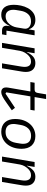

<svg xmlns="http://www.w3.org/2000/svg" viewBox="1125 -1863 750 3040"><g transform="rotate(90 1500.0 -343.0)"><path d="M213 12Q137 12 96.5 -38Q56 -88 56 -188Q56 -240 68.5 -299.5Q81 -359 109 -410Q137 -461 183 -494.5Q229 -528 296 -528Q352 -528 389 -502.5Q426 -477 443 -426H446L461 -516H539L465 -70H536L524 0H466Q418 0 400.5 -25Q383 -50 389 -85L395 -122H392Q362 -61 321 -24.5Q280 12 213 12ZM240 -57Q272 -57 302.5 -70.5Q333 -84 359 -114Q379 -137 393.5 -167Q408 -197 414 -232L433 -346Q442 -400 408.5 -429.5Q375 -459 318 -459Q246 -459 204.5 -414Q163 -369 151 -297L139 -225Q137 -211 136 -200.5Q135 -190 135 -180Q135 -122 161.5 -89.5Q188 -57 240 -57Z M659 0 745 -516H823L803 -394H807Q836 -456 876 -492Q916 -528 979 -528Q1044 -528 1081.5 -489Q1119 -450 1119 -379Q1119 -364 1117.5 -346.5Q1116 -329 1113 -312L1061 0H983L1034 -305Q1037 -323 1038 -337.5Q1039 -352 1039 -360Q1039 -406 1018 -432.5Q997 -459 953 -459Q919 -459 892.5 -444Q866 -429 844 -403Q840 -398 831.5 -387.5Q823 -377 814 -361.5Q805 -346 797 -326.5Q789 -307 785 -285L737 0Z M1439 12Q1404 12 1384.5 -7Q1365 -26 1365 -62Q1365 -69 1365.5 -81Q1366 -93 1368 -101L1428 -449H1279L1290 -516H1395Q1421 -516 1433.5 -526.5Q1446 -537 1451 -563L1474 -698H1548L1517 -516H1730L1719 -449H1506L1442 -67L1462 -55L1687 -205L1726 -155L1613 -75Q1578 -50 1552.5 -33.5Q1527 -17 1506.5 -7Q1486 3 1470 7.5Q1454 12 1439 12Z M2065 12Q2015 12 1977.5 -4Q1940 -20 1915 -48.5Q1890 -77 1877 -117.5Q1864 -158 1864 -206Q1864 -280 1885 -339.5Q1906 -399 1942.5 -441Q1979 -483 2028 -505.5Q2077 -528 2134 -528Q2184 -528 2222 -512Q2260 -496 2285.5 -467.5Q2311 -439 2323.5 -398.5Q2336 -358 2336 -310Q2336 -236 2315 -176.5Q2294 -117 2257.5 -75Q2221 -33 2171.5 -10.5Q2122 12 2065 12ZM2069 -56Q2142 -56 2185.5 -100.5Q2229 -145 2242 -222L2252 -282Q2255 -300 2256 -312Q2257 -324 2257 -333Q2257 -399 2223 -429.5Q2189 -460 2131 -460Q2058 -460 2014.5 -415.5Q1971 -371 1958 -294L1948 -234Q1945 -216 1944 -204Q1943 -192 1943 -183Q1943 -117 1977 -86.5Q2011 -56 2069 -56Z M2459 0 2545 -516H2623L2603 -394H2607Q2636 -456 2676 -492Q2716 -528 2779 -528Q2844 -528 2881.5 -489Q2919 -450 2919 -379Q2919 -364 2917.5 -346.5Q2916 -329 2913 -312L2861 0H2783L2834 -305Q2837 -323 2838 -337.5Q2839 -352 2839 -360Q2839 -406 2818 -432.5Q2797 -459 2753 -459Q2719 -459 2692.5 -444Q2666 -429 2644 -403Q2640 -398 2631.5 -387.5Q2623 -377 2614 -361.5Q2605 -346 2597 -326.5Q2589 -307 2585 -285L2537 0Z"/></g></svg>

Font: IBM Plex Mono
Style: Italic
Weight: 400
Italic angle: -9°
Monospace: yes
Designer: Mike Abbink, Paul van der Laan, Pieter van Rosmalen
Foundry: Bold Monday
Version: Version 2.3